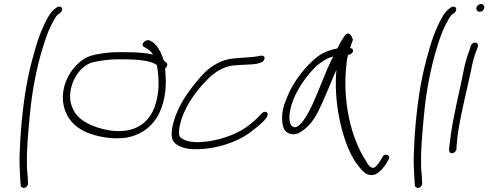

<svg xmlns="http://www.w3.org/2000/svg" viewBox="-20 -729 2452 964"><path d="M122 -346C98 -235 83 -79 80 16C77 66 78 105 80 134C81 163 82 181 83 189L84 202C84 207 87 210 91 212C104 220 120 208 121 191L120 179C120 170 119 152 116 124C112 43 120 -57 131 -163C141 -270 163 -387 195 -491C215 -555 228 -589 253 -632C260 -644 265 -652 271 -656L283 -665C287 -668 290 -673 291 -678C294 -689 287 -696 277 -696C272 -696 268 -694 264 -691L252 -682C229 -663 210 -625 194 -588C184 -566 172 -535 160 -494C148 -453 134 -404 122 -346Z M324 -348C284 -273 291 -202 315 -155C333 -118 369 -82 421 -62C469 -44 539 -27 615 -38C699 -53 763 -107 791 -189C814 -249 814 -314 811 -361L809 -385C819 -393 824 -406 816 -414L801 -427C800 -435 797 -442 794 -448C785 -474 766 -505 747 -517L735 -524C715 -538 682 -507 702 -494L714 -487C722 -483 734 -475 743 -463C745 -461 746 -458 748 -455C711 -464 663 -467 608 -467C542 -469 482 -462 436 -449C391 -435 348 -393 324 -348ZM333 -226C324 -306 375 -394 441 -415C483 -426 541 -433 598 -431C676 -431 735 -425 767 -403L769 -393C778 -339 783 -269 757 -194C726 -108 653 -57 531 -74C442 -89 372 -126 349 -177C341 -192 335 -208 333 -226Z M847 -26C859 0 900 18 947 20C1062 24 1171 -17 1230 -60C1260 -82 1298 -111 1316 -135C1324 -147 1328 -161 1318 -166C1310 -171 1296 -164 1292 -158C1274 -135 1243 -110 1213 -88C1193 -74 1167 -61 1135 -48C1072 -23 962 -1 905 -27C883 -38 875 -46 880 -77C880 -92 885 -110 892 -132C919 -216 983 -295 1040 -348C1073 -375 1104 -393 1148 -400C1162 -401 1177 -402 1189 -403C1214 -405 1252 -405 1270 -409C1282 -413 1297 -414 1304 -425C1316 -444 1302 -454 1282 -448C1247 -440 1189 -440 1148 -435C1094 -429 1050 -403 1014 -371C973 -331 922 -266 892 -213C862 -159 829 -72 847 -26Z M1400 -175C1393 -136 1396 -96 1410 -75C1428 -51 1466 -46 1499 -73C1544 -102 1573 -156 1597 -210C1622 -265 1644 -323 1669 -378C1662 -296 1668 -219 1682 -143C1698 -60 1729 38 1773 96C1794 124 1810 141 1827 147C1868 161 1898 124 1918 94L1931 72C1945 49 1910 37 1901 59L1888 80C1880 93 1872 103 1863 110C1859 114 1852 115 1846 112C1836 109 1826 96 1815 75C1742 -38 1699 -221 1719 -402C1720 -421 1724 -438 1727 -453C1739 -455 1750 -461 1752 -471C1755 -480 1750 -485 1738 -488C1743 -505 1748 -518 1752 -529C1743 -559 1727 -572 1710 -549C1702 -538 1682 -504 1674 -486C1673 -485 1670 -485 1669 -485C1613 -473 1581 -454 1548 -422C1500 -378 1449 -311 1421 -240C1411 -216 1403 -194 1400 -175ZM1455 -234C1482 -298 1528 -359 1571 -400C1598 -420 1619 -437 1653 -445C1616 -375 1588 -291 1554 -216C1535 -173 1477 -55 1442 -100C1424 -128 1435 -185 1455 -234Z M2101 -346C2077 -235 2062 -79 2059 16C2056 66 2057 105 2059 134C2060 163 2061 181 2062 189L2063 202C2063 207 2066 210 2070 212C2083 220 2099 208 2100 191L2099 179C2099 170 2098 152 2095 124C2091 43 2099 -57 2110 -163C2120 -270 2142 -387 2174 -491C2194 -555 2207 -589 2232 -632C2239 -644 2244 -652 2250 -656L2262 -665C2266 -668 2269 -673 2270 -678C2273 -689 2266 -696 2256 -696C2251 -696 2247 -694 2243 -691L2231 -682C2208 -663 2189 -625 2173 -588C2163 -566 2151 -535 2139 -494C2127 -453 2113 -404 2101 -346Z M2372 -690C2369 -679 2378 -670 2389 -670C2400 -670 2408 -677 2411 -688C2414 -699 2406 -709 2395 -709C2384 -709 2375 -701 2372 -690ZM2307 -370C2302 -347 2298 -324 2292 -298C2286 -272 2280 -245 2274 -216L2256 -128C2248 -88 2238 -15 2235 15V26C2235 31 2237 34 2240 37C2251 47 2272 33 2272 18V8C2273 1 2274 -16 2277 -43C2287 -123 2309 -214 2328 -298C2334 -324 2339 -348 2344 -371C2351 -408 2360 -445 2372 -475L2379 -494C2381 -499 2380 -504 2378 -508C2371 -521 2350 -515 2344 -500L2338 -480C2326 -448 2314 -410 2307 -370Z"/></svg>

Font: Stray Cat
Style: ExtObl
Weight: 400
Version: Version 1.0